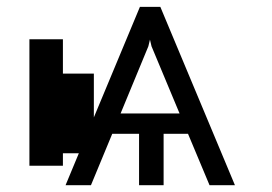

<svg xmlns="http://www.w3.org/2000/svg" viewBox="-20 -544 800 564"><path d="M164.8 -93.8V-57.2H66.4V-428.6H164.8V-327.8H255.7V-199.2L391 -523.8H451L670.1 0H595.5L532.3 -150.9H460.6V0H388.5V-150.9H309.7L247.2 0H172.6L211.6 -93.8ZM507.5 -210.6 425.1 -408 420.5 -427.6 415.8 -408 334.2 -210.6Z"/></svg>

Font: DeltaSans Light
Style: Regular
Weight: 300
Designer: Rasmus Andersson
Foundry: rsms
Version: Version 3.012